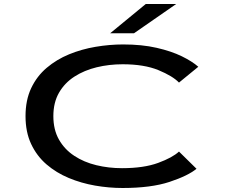

<svg xmlns="http://www.w3.org/2000/svg" viewBox="-20 -928 1140 959"><path d="M592.5 11Q524 11 455 -1Q386 -13 323.5 -39Q261 -65 212.2 -107Q163.5 -149 135.5 -208.8Q107.5 -268.5 107.5 -348Q107.5 -428 135.8 -487.8Q164 -547.5 213.2 -589.2Q262.5 -631 325.2 -656.8Q388 -682.5 457.5 -694.2Q527 -706 595 -706Q689 -706 762.2 -689.2Q835.5 -672.5 887.8 -647Q940 -621.5 970.5 -594.5L874 -515.5Q843 -548 771.8 -577.5Q700.5 -607 592.5 -607Q525 -607 463 -592Q401 -577 352 -545.5Q303 -514 274.8 -465Q246.5 -416 246.5 -348Q246.5 -280 274.5 -230.8Q302.5 -181.5 350.8 -149.8Q399 -118 460.8 -103Q522.5 -88 589.5 -88Q698.5 -88 770.2 -114.5Q842 -141 874 -171L961.5 -85Q919 -50 826.8 -19.5Q734.5 11 592.5 11ZM649.5 -762H530.5L708 -908H860Z"/></svg>

Font: Trispace Expanded Medium
Style: Regular
Weight: 500
Width: 7
Designer: Tyler Finck
Foundry: Etcetera Type Company
Version: Version 1.210; ttfautohint (v1.8.3)